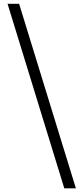

<svg xmlns="http://www.w3.org/2000/svg" viewBox="-20 -813 440 1011"><path d="M379.6 178.6 80.7 -792.9H19.8L318.5 178.6Z"/></svg>

Font: Source Han Serif CN VF
Style: Regular
Weight: 250
Designer: Ryoko NISHIZUKA 西塚涼子 (kana & ideographs); Frank Grießhammer (Latin, Greek & Cyrillic); Wenlong ZHANG 张文龙 (bopomofo); San
Foundry: Adobe
Version: Version 2.002;hotconv 1.1.0;makeotfexe 2.6.0